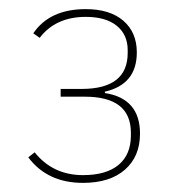

<svg xmlns="http://www.w3.org/2000/svg" viewBox="-20 -724 387 421"><path d="M113 -529H159Q260 -529 260 -608V-614Q260 -648 236 -667.5Q212 -687 168 -687Q102 -687 67 -641L53 -651Q89 -704 168 -704Q221 -704 250.5 -678.5Q280 -653 280 -609Q280 -539 210 -523V-520Q287 -508 287 -431Q287 -381 254 -352Q221 -323 162 -323Q84 -323 42 -379L56 -390Q96 -340 162 -340Q213 -340 240 -362.5Q267 -385 267 -427V-433Q267 -512 166 -512H113Z"/></svg>

Font: IBM Plex Sans Thin
Style: Regular
Weight: 100
Designer: Mike Abbink, Paul van der Laan, Pieter van Rosmalen
Foundry: Bold Monday
Version: Version 3.0